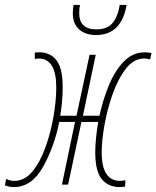

<svg xmlns="http://www.w3.org/2000/svg" viewBox="-85 -748 634 778"><path d="M-28 10Q44 10 90 -73Q136 -156 155 -254H219L166 0H191L245 -254H313Q301 -182 301 -131Q301 -54 327.5 -22Q354 10 400 10Q408 10 422 8L423 -18Q412 -15 402 -15Q327 -15 327 -131Q327 -176 338 -239.5Q349 -303 371 -365.5Q393 -428 425 -469.5Q457 -511 500 -511Q512 -511 523 -507L529 -533Q516 -536 502 -536Q452 -536 415.5 -497.5Q379 -459 355 -399.5Q331 -340 318 -279H251L303 -526H278L225 -279H159Q169 -338 169 -395Q169 -471 144 -503.5Q119 -536 74 -536Q62 -536 56 -535V-509Q66 -511 71 -511Q143 -511 143 -394Q143 -342 132 -277Q121 -212 99.5 -152Q78 -92 46.5 -53.5Q15 -15 -27 -15Q-44 -15 -60 -23L-65 3Q-50 10 -28 10ZM304 -606Q407 -606 428 -728H400Q394 -685 373 -657Q352 -629 305 -629Q236 -629 236 -695Q236 -715 239 -728H213Q210 -711 210 -694Q210 -652 235.5 -629Q261 -606 304 -606Z"/></svg>

Font: Noto Sans Display Condensed Thin
Style: Italic
Weight: 250
Width: 3
Italic angle: -12°
Designer: Monotype Design Team
Foundry: Monotype Imaging Inc.
Version: Version 1.900